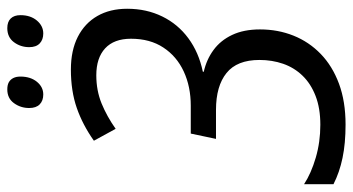

<svg xmlns="http://www.w3.org/2000/svg" viewBox="-248 -698 944 513"><g transform="rotate(-90 223.5 -442.0)"><path d="M146.5 9.8Q96.2 9.8 57.6 1.7Q19 -6.3 -12.7 -22.5V-101.1Q16.6 -82 58.3 -69.8Q100.1 -57.6 146 -57.6Q190.4 -57.6 223.1 -70.3Q255.9 -83 277.3 -105.2Q298.8 -127.4 309.1 -157Q319.3 -186.5 319.3 -220.2Q319.3 -280.3 284.4 -308.3Q249.5 -336.4 186 -336.4H108.4L122.6 -403.8H197.3Q248 -403.8 288.6 -422.6Q329.1 -441.4 352.5 -477.1Q376 -512.7 376 -563.5Q376 -608.9 350.3 -632.6Q324.7 -656.2 278.3 -656.2Q237.8 -656.2 203.1 -642.1Q168.5 -627.9 135.3 -604.5L103.5 -662.6Q145.5 -692.4 190.9 -708.3Q236.3 -724.1 293.5 -724.1Q344.7 -724.1 381.1 -705.6Q417.5 -687 436.8 -653.3Q456.1 -619.6 456.1 -573.7Q456.1 -522 435.5 -480Q415 -438 377.2 -410.2Q339.4 -382.3 288.1 -371.6L287.6 -369.1Q320.3 -361.8 345.9 -343Q371.6 -324.2 386.2 -293.2Q400.9 -262.2 400.9 -218.8Q400.9 -170.9 384.3 -129.4Q367.7 -87.9 335.4 -56.6Q303.2 -25.4 255.9 -7.8Q208.5 9.8 146.5 9.8ZM390.1 -797.9Q373.5 -797.9 363.5 -807.4Q353.5 -816.9 353.5 -835.4Q353.5 -858.4 366.7 -876.2Q379.9 -894 404.3 -894Q421.4 -894 430.2 -884.8Q439 -875.5 439 -858.9Q439 -832 424.6 -814.9Q410.2 -797.9 390.1 -797.9ZM227.1 -797.9Q210.4 -797.9 200.7 -807.4Q190.9 -816.9 190.9 -835.4Q190.9 -858.4 203.9 -876.2Q216.8 -894 240.7 -894Q252.4 -894 259.8 -889.9Q267.1 -885.7 271 -877.9Q274.9 -870.1 274.9 -858.9Q274.9 -832 261 -814.9Q247.1 -797.9 227.1 -797.9Z"/></g></svg>

Font: Open Sans SemiCondensed
Style: Italic
Weight: 400
Width: 4
Italic angle: -12°
Designer: Monotype Design Team
Foundry: Monotype Imaging Inc.
Version: Version 3.000